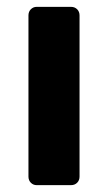

<svg xmlns="http://www.w3.org/2000/svg" viewBox="-20 -540 314 560"><path d="M87 0Q77 0 70 -7Q63 -14 63 -25V-495Q63 -506 70 -513Q77 -520 87 -520H187Q198 -520 205 -513Q212 -506 212 -495V-25Q212 -14 205 -7Q198 0 187 0Z"/></svg>

Font: Rubik Light SemiBold
Style: Regular
Weight: 600
Version: Version 2.300;gftools[0.9.30]